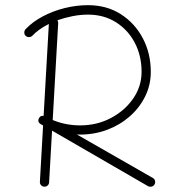

<svg xmlns="http://www.w3.org/2000/svg" viewBox="-20 -695 680 733"><path d="M129.4 -244.6Q135.3 -254.9 146.5 -252.4L166.5 -603.5Q126 -583 102.5 -557.6Q97.2 -553.2 89.6 -553.5Q82 -553.7 77.1 -559.1Q72.3 -564.5 72.8 -572Q73.2 -579.6 78.6 -584.5Q104.5 -611.8 143.1 -632.3Q181.6 -652.8 226.6 -664.1Q271.5 -675.3 315.9 -675.3Q387.2 -675.3 441.2 -640.9Q495.1 -606.4 525.4 -548.6Q555.7 -490.7 555.7 -420.9Q555.7 -370.1 533.9 -326.4Q512.2 -282.7 474.6 -250Q437 -217.3 388.4 -199.2Q339.8 -181.2 285.6 -181.2Q279.3 -181.2 273.4 -181.6L563.5 -15.6Q569.8 -12.2 571.8 -4.9Q573.7 2.4 569.8 9.3Q566.4 15.6 558.8 17.3Q551.3 19 544.9 15.6L178.7 -196.3L167.5 1Q167 8.8 161.6 13.4Q156.2 18.1 148.9 17.6Q141.1 17.1 136.5 11.7Q131.8 6.3 132.3 -1L144.5 -215.8L135.3 -221.2Q121.1 -230 129.4 -244.6ZM202.1 -606.4 181.2 -236.8Q207 -226.1 233.6 -221.2Q260.3 -216.3 285.6 -216.3Q350.1 -216.3 403.3 -244.4Q456.5 -272.5 488.5 -318.8Q520.5 -365.2 520.5 -420.9Q520.5 -482.4 494.4 -532Q468.3 -581.5 422.1 -610.4Q376 -639.2 315.9 -639.2Q287.1 -639.2 257.1 -633.3Q227.1 -627.4 199.2 -617.7Q202.6 -612.8 202.1 -606.4Z"/></svg>

Font: Mikhak-FD ExtraLight
Style: Regular
Weight: 200
Designer: Amin Abedi
Version: Version 3.2